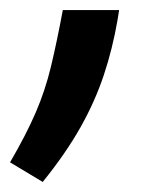

<svg xmlns="http://www.w3.org/2000/svg" viewBox="-100 -139 331 382"><path d="M137 -119 134 -100Q124 -42 106.5 10.5Q89 63 60 114.5Q31 166 -15 223L-80 184Q-48 129 -29 85Q-10 41 1.5 -7Q13 -55 25 -119Z"/></svg>

Font: Inria Sans
Style: Bold Italic
Weight: 700
Italic angle: -10°
Designer: Black Foundry Team
Foundry: Black Foundry
Version: Version 1.2; ttfautohint (v1.8.3)